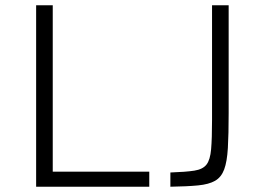

<svg xmlns="http://www.w3.org/2000/svg" viewBox="-20 -708 994 728"><path d="M117 0V-688H180V-57H546V0ZM626 0V-54Q685 -56 717 -61Q749 -66 763 -84Q777 -102 780.5 -142.5Q784 -183 784 -254V-688H847V-279Q847 -199 844 -147Q841 -95 830 -65.5Q819 -36 795.5 -22.5Q772 -9 731 -5Q690 -1 626 0Z"/></svg>

Font: Saira SemiExpanded Light
Style: Regular
Weight: 300
Width: 6
Designer: Hector Gatti with collaboration of the Omnibus-Type team
Foundry: Omnibus-Type
Version: Version 1.101